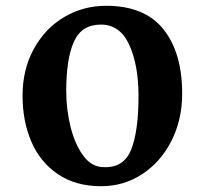

<svg xmlns="http://www.w3.org/2000/svg" viewBox="-20 -631 707 664"><path d="M610 -307Q610 -217 573 -144Q536 -71 472 -29Q408 13 330 13Q242 13 180.5 -28.5Q119 -70 88.5 -141Q58 -212 58 -300Q58 -391 97 -462Q136 -533 202 -572Q268 -611 347 -611Q480 -611 545 -530Q610 -449 610 -307ZM209 -316Q209 -253 224 -192.5Q239 -132 268 -92.5Q297 -53 339 -53Q408 -50 433.5 -113.5Q459 -177 459 -299Q459 -406 427 -476Q395 -546 329 -546Q262 -546 235.5 -486.5Q209 -427 209 -316Z"/></svg>

Font: Martel ExtraBold
Style: Regular
Weight: 800
Designer: Dan Reynolds
Foundry: Dan Reynolds
Version: Version 1.001; ttfautohint (v1.1) -l 5 -r 5 -G 72 -x 0 -D la